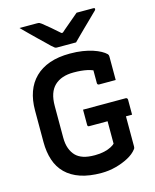

<svg xmlns="http://www.w3.org/2000/svg" viewBox="-138 -1038 927 1150"><g transform="rotate(-15 325.0 -463.0)"><path d="M337 -375H602Q605 -375 607.5 -373.5Q610 -372 611.5 -369.5Q613 -367 613 -364V-270H348Q345 -270 343 -270.5Q341 -271 339.5 -272.5Q338 -274 337.5 -276Q337 -278 337 -281Q337 -305 337 -328Q337 -351 337 -375ZM347 -720Q390 -720 425 -714.5Q460 -709 487.5 -700Q515 -691 535 -680Q555 -669 567 -657Q570 -653 571 -649.5Q572 -646 572 -641Q572 -621 572 -596Q572 -571 572 -545.5Q572 -520 572 -496Q547 -496 521 -496Q495 -496 469 -496Q464 -496 461 -499Q458 -502 458 -507Q458 -523 458 -539.5Q458 -556 458 -575Q458 -594 458 -616L485 -572Q458 -590 422.5 -597.5Q387 -605 340 -605Q301 -605 271.5 -595Q242 -585 221 -565Q200 -545 189.5 -514Q179 -483 179 -440V-244Q179 -205 189.5 -176.5Q200 -148 219 -129Q236 -112 264 -102.5Q292 -93 336 -93Q368 -93 394 -99Q420 -105 437.5 -114.5Q455 -124 461 -131Q461 -165 461 -193.5Q461 -222 461 -250Q461 -278 461 -309H579L575 -287Q575 -234 575 -186.5Q575 -139 575 -84Q575 -78 574 -74.5Q573 -71 569 -66Q550 -41 514.5 -22Q479 -3 435.5 8.5Q392 20 346 20Q271 20 216.5 1.5Q162 -17 126.5 -52Q91 -87 74.5 -137Q58 -187 58 -248V-445Q58 -509 76 -559.5Q94 -610 130.5 -646Q167 -682 221 -701Q275 -720 347 -720ZM401 -775Q389 -775 365 -775Q341 -775 318 -775Q295 -775 282 -775Q275 -775 269.5 -778.5Q264 -782 250 -795Q242 -803 225 -819.5Q208 -836 185.5 -857.5Q163 -879 140 -902Q117 -925 96 -946Q120 -946 150 -946Q180 -946 204 -946Q215 -946 219.5 -944Q224 -942 232 -936Q248 -924 278.5 -898Q309 -872 354 -832L301 -852Q318 -852 334.5 -852Q351 -852 367 -852L315 -830Q358 -869 391.5 -896.5Q425 -924 450 -946H551Q556 -946 558.5 -945.5Q561 -945 562 -943.5Q563 -942 563 -939Q563 -935 559.5 -931Q556 -927 541 -913Q528 -900 509.5 -882Q491 -864 471 -844.5Q451 -825 432.5 -806.5Q414 -788 401 -775Z"/></g></svg>

Font: Recursive SemiBold
Style: Regular
Weight: 600
Version: Version 1.085